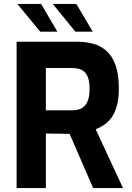

<svg xmlns="http://www.w3.org/2000/svg" viewBox="-20 -951 667 971"><path d="M64 0V-740H370Q414 -740 452 -729.5Q490 -719 519 -693Q548 -667 564.5 -621Q581 -575 581 -503Q581 -452 571 -416Q561 -380 544.5 -357Q528 -334 507 -320Q486 -306 464 -297L602 0H451L332 -274Q320 -274 304.5 -274.5Q289 -275 273 -275Q257 -275 241 -275Q225 -275 212 -276V0ZM212 -393H344Q364 -393 380 -398Q396 -403 408 -415.5Q420 -428 426.5 -449Q433 -470 433 -503Q433 -534 426.5 -554.5Q420 -575 408 -586.5Q396 -598 380 -602.5Q364 -607 344 -607H212ZM361 -791 247 -931H366L449 -791ZM183 -791 68 -931H188L270 -791Z"/></svg>

Font: Exo Thin
Style: Bold
Weight: 700
Version: Version 2.000